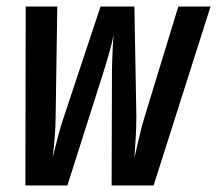

<svg xmlns="http://www.w3.org/2000/svg" viewBox="-20 -570 667 590"><path d="M58 0 59 -550H156L151 -213Q151 -182 148 -146Q145 -110 142 -86Q148 -110 157 -146Q166 -182 177 -213L289 -550H393L399 -213Q399 -182 397 -145.5Q395 -109 393 -85Q399 -109 407 -145.5Q415 -182 425 -213L528 -550H627L452 0H323L324 -339Q324 -367 325.5 -403.5Q327 -440 329 -463Q325 -440 314.5 -403.5Q304 -367 295 -339L187 0Z"/></svg>

Font: JetBrains Mono NL
Style: Bold Italic
Weight: 700
Italic angle: -9°
Designer: Philipp Nurullin, Konstantin Bulenkov
Foundry: JetBrains
Version: Version 2.304; ttfautohint (v1.8.4.7-5d5b)